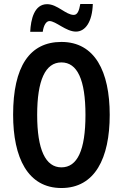

<svg xmlns="http://www.w3.org/2000/svg" viewBox="-20 -936 617 966"><path d="M132 -776H195C200 -812 214 -830 229 -830C261 -830 312 -777 362 -777C409 -777 444 -825 447 -916H384C378 -882 370 -861 351 -861C311 -861 269 -915 217 -915C152 -915 135 -838 132 -776ZM532 -358C532 -577 457 -725 289 -725C129 -725 46 -601 46 -359C46 -142 120 10 289 10C457 10 532 -139 532 -358ZM167 -358C167 -532 208 -622 289 -622C369 -622 410 -535 410 -358C410 -180 369 -94 289 -94C209 -94 167 -183 167 -358Z"/></svg>

Font: Noto Sans Arabic UI XCn SmBd
Style: Regular
Weight: 600
Width: 2
Designer: Monotype Design Team, Nadine Chahine and Nizar Qandah
Foundry: Monotype Imaging Inc.
Version: Version 2.010